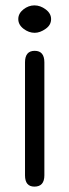

<svg xmlns="http://www.w3.org/2000/svg" viewBox="-20 -672 258 714"><path d="M150 -565Q129 -550 109 -550Q87 -550 67.5 -565Q48 -580 48 -601Q48 -622 67 -637Q86 -652 108 -652Q130 -652 150 -637Q170 -622 170 -601Q170 -579 150 -565ZM73 -20V-440Q73 -483 109 -483Q145 -483 145 -440V-20Q145 22 108 22Q73 22 73 -20Z"/></svg>

Font: Jura SemiBold
Style: Regular
Weight: 600
Designer: Daniel Johnson, Alexei Vanyashin
Foundry: Daniel Johnson
Version: Version 5.103